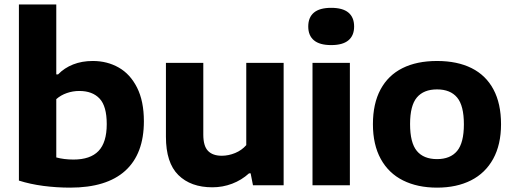

<svg xmlns="http://www.w3.org/2000/svg" viewBox="-20 -828 2298 858"><path d="M64.5 -21V-808H231.5V-495.5H239.5Q267.5 -524.5 306.8 -540Q346 -555.5 394.5 -555.5Q459 -555.5 510.5 -526.2Q562 -497 592.5 -436.5Q623 -376 623 -286Q623 -140.5 539.8 -65Q456.5 10.5 293.5 10.5Q233.5 10.5 174 2.8Q114.5 -5 64.5 -21ZM457 -273.5Q457 -353.5 425 -387.5Q393 -421.5 334.5 -421.5Q305.5 -421.5 278.8 -412.2Q252 -403 231.5 -385V-124.5Q266 -115 308.5 -115Q383.5 -115 420.2 -153.2Q457 -191.5 457 -273.5Z M721.5 -217V-547H888.5V-226.5Q888.5 -175.5 909.5 -153.8Q930.5 -132 971 -132Q1001 -132 1030.8 -144.2Q1060.5 -156.5 1080.5 -179.5V-547H1247.5V0H1110.5L1100 -53.5H1093Q1059.5 -23 1017.2 -7Q975 9 929 9Q832.5 9 777 -45.8Q721.5 -100.5 721.5 -217Z M1376.5 0V-547H1543.5V0ZM1357.5 -709.5Q1357.5 -750.5 1383 -771.8Q1408.5 -793 1460 -793Q1511.5 -793 1537 -771.8Q1562.5 -750.5 1562.5 -709.5Q1562.5 -669 1537 -647.8Q1511.5 -626.5 1460 -626.5Q1408.5 -626.5 1383 -647.8Q1357.5 -669 1357.5 -709.5Z M1646.5 -273Q1646.5 -365 1680.5 -428.2Q1714.5 -491.5 1778.5 -523.5Q1842.5 -555.5 1933 -555.5Q2023.5 -555.5 2087.5 -523.5Q2151.5 -491.5 2185.2 -428.2Q2219 -365 2219 -273Q2219 -182 2184 -118.2Q2149 -54.5 2084.8 -22Q2020.5 10.5 1933 10.5Q1845.5 10.5 1781 -21.8Q1716.5 -54 1681.5 -117.8Q1646.5 -181.5 1646.5 -273ZM2053 -272.5Q2053 -356 2022.8 -392.2Q1992.5 -428.5 1933 -428.5Q1873.5 -428.5 1843 -392.5Q1812.5 -356.5 1812.5 -273.5Q1812.5 -190 1842.8 -153.5Q1873 -117 1933 -117Q1992.5 -117 2022.8 -153.5Q2053 -190 2053 -272.5Z"/></svg>

Font: Encode Sans Semi Expanded
Style: Bold
Weight: 700
Width: 6
Designer: Multiple Designers
Foundry: Impallari Type
Version: Version 2.000